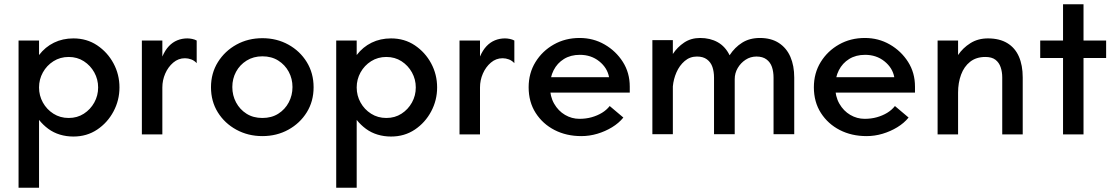

<svg xmlns="http://www.w3.org/2000/svg" viewBox="-20 -630 5230 900"><path d="M67 250V-440H163V-372Q192 -410 233 -430Q274 -450 324 -450Q387 -450 435.5 -417.5Q484 -385 512 -333Q540 -281 540 -220Q540 -160 512 -107.5Q484 -55 435.5 -22.5Q387 10 324 10Q291 10 261 1Q231 -8 206.5 -26Q182 -44 163 -68V250ZM302 -77Q342 -77 373 -97Q404 -117 422 -149.5Q440 -182 440 -220Q440 -258 422 -290.5Q404 -323 373 -343Q342 -363 302 -363Q262 -363 230.5 -343Q199 -323 181 -290.5Q163 -258 163 -220Q163 -182 181 -149.5Q199 -117 230.5 -97Q262 -77 302 -77Z M645 0V-440H741V-365Q754 -395 771.5 -413.5Q789 -432 811 -441Q833 -450 858 -450Q869 -450 881 -447.5Q893 -445 902 -440V-334Q891 -346 876.5 -351.5Q862 -357 847 -357Q816 -357 792 -336.5Q768 -316 754.5 -285Q741 -254 741 -220V0Z M1210 8Q1143 8 1088 -22Q1033 -52 1001 -103.5Q969 -155 969 -221Q969 -287 1001.5 -339Q1034 -391 1088.5 -421Q1143 -451 1210 -451Q1277 -451 1331.5 -421Q1386 -391 1418 -339Q1450 -287 1450 -221Q1450 -155 1418 -103.5Q1386 -52 1331.5 -22Q1277 8 1210 8ZM1210 -77Q1253 -77 1284.5 -97Q1316 -117 1333.5 -150Q1351 -183 1351 -222Q1351 -261 1333.5 -293.5Q1316 -326 1284.5 -346Q1253 -366 1210 -366Q1168 -366 1136 -346Q1104 -326 1086.5 -293.5Q1069 -261 1069 -222Q1069 -183 1086.5 -150Q1104 -117 1135.5 -97Q1167 -77 1210 -77Z M1556 250V-440H1652V-372Q1681 -410 1722 -430Q1763 -450 1813 -450Q1876 -450 1924.5 -417.5Q1973 -385 2001 -333Q2029 -281 2029 -220Q2029 -160 2001 -107.5Q1973 -55 1924.5 -22.5Q1876 10 1813 10Q1780 10 1750 1Q1720 -8 1695.5 -26Q1671 -44 1652 -68V250ZM1791 -77Q1831 -77 1862 -97Q1893 -117 1911 -149.5Q1929 -182 1929 -220Q1929 -258 1911 -290.5Q1893 -323 1862 -343Q1831 -363 1791 -363Q1751 -363 1719.5 -343Q1688 -323 1670 -290.5Q1652 -258 1652 -220Q1652 -182 1670 -149.5Q1688 -117 1719.5 -97Q1751 -77 1791 -77Z M2134 0V-440H2230V-365Q2243 -395 2260.5 -413.5Q2278 -432 2300 -441Q2322 -450 2347 -450Q2358 -450 2370 -447.5Q2382 -445 2391 -440V-334Q2380 -346 2365.5 -351.5Q2351 -357 2336 -357Q2305 -357 2281 -336.5Q2257 -316 2243.5 -285Q2230 -254 2230 -220V0Z M2705 8Q2635 8 2579.5 -20.5Q2524 -49 2491 -100.5Q2458 -152 2458 -221Q2458 -287 2490 -339Q2522 -391 2576 -421.5Q2630 -452 2697 -452Q2761 -452 2814 -421.5Q2867 -391 2899.5 -340Q2932 -289 2932 -224V-196H2531V-268H2835Q2827 -312 2789 -342.5Q2751 -373 2698 -373Q2655 -373 2623.5 -353.5Q2592 -334 2575 -300.5Q2558 -267 2558 -224Q2558 -178 2577.5 -144Q2597 -110 2628.5 -91.5Q2660 -73 2696 -73Q2727 -73 2753.5 -80.5Q2780 -88 2801.5 -101Q2823 -114 2838 -133L2902 -79Q2881 -53 2849 -33.5Q2817 -14 2780 -3Q2743 8 2705 8Z M3038 -1V-442H3134V-377Q3155 -409 3187 -430.5Q3219 -452 3262 -452Q3309 -452 3344.5 -432Q3380 -412 3400 -371Q3424 -408 3459 -430Q3494 -452 3542 -452Q3595 -452 3631 -428.5Q3667 -405 3685 -363.5Q3703 -322 3703 -266V-1H3606V-266Q3606 -294 3598.5 -316Q3591 -338 3573 -351.5Q3555 -365 3526 -365Q3498 -365 3475 -350Q3452 -335 3438 -311Q3424 -287 3424 -259V-1H3327V-266Q3327 -294 3319.5 -316Q3312 -338 3294 -351.5Q3276 -365 3247 -365Q3214 -365 3189.5 -344Q3165 -323 3151 -291Q3137 -259 3134 -225V-1Z M4042 8Q3972 8 3916.5 -20.5Q3861 -49 3828 -100.5Q3795 -152 3795 -221Q3795 -287 3827 -339Q3859 -391 3913 -421.5Q3967 -452 4034 -452Q4098 -452 4151 -421.5Q4204 -391 4236.5 -340Q4269 -289 4269 -224V-196H3868V-268H4172Q4164 -312 4126 -342.5Q4088 -373 4035 -373Q3992 -373 3960.5 -353.5Q3929 -334 3912 -300.5Q3895 -267 3895 -224Q3895 -178 3914.5 -144Q3934 -110 3965.5 -91.5Q3997 -73 4033 -73Q4064 -73 4090.5 -80.5Q4117 -88 4138.5 -101Q4160 -114 4175 -133L4239 -79Q4218 -53 4186 -33.5Q4154 -14 4117 -3Q4080 8 4042 8Z M4375 0V-440H4471V-372Q4493 -405 4528.5 -427.5Q4564 -450 4611 -450Q4665 -450 4701.5 -428Q4738 -406 4756 -365Q4774 -324 4774 -267V0H4678V-267Q4678 -293 4670.5 -315Q4663 -337 4646 -350Q4629 -363 4599 -363Q4556 -363 4527.5 -340.5Q4499 -318 4485 -280Q4471 -242 4471 -196V0Z M4963 0V-358H4856V-440H4963V-610H5059V-440H5165V-358H5059V0Z"/></svg>

Font: Teachers Medium
Style: Regular
Weight: 500
Designer: Alfredo Marco Pradil, Chank Diesel
Version: Version 1.001